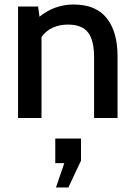

<svg xmlns="http://www.w3.org/2000/svg" viewBox="-20 -523 596 851"><path d="M501 -274V0H397V-270Q397 -345 370 -379.5Q343 -414 281 -414Q243 -414 213 -400Q183 -386 164 -359V0H60V-494H149L155 -449Q222 -503 306 -503Q405 -503 453 -442.5Q501 -382 501 -274ZM228 308 265 200H225V91H339V189L283 308Z"/></svg>

Font: Cabin Medium
Style: Regular
Weight: 500
Designer: Pablo Impallari
Foundry: Pablo Impallari. http://www.impallari.com Igino Marini. http://www.ikern.com
Version: Version 2.200